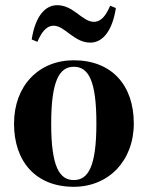

<svg xmlns="http://www.w3.org/2000/svg" viewBox="-20 -704 569 739"><path d="M264 15C397 15 495 -84 495 -229C495 -376 410 -472 264 -472C129 -472 34 -374 34 -228C34 -82 118 15 264 15ZM264 -11C209 -11 177 -62 177 -228C177 -394 209 -447 264 -447C320 -447 351 -395 351 -229C351 -64 320 -11 264 -11ZM102 -552 124 -543C139 -578 157 -605 187 -605C208 -605 229 -588 250 -572C274 -555 296 -540 328 -540C377 -540 413 -588 426 -673L404 -682C389 -647 371 -620 341 -620C319 -620 298 -637 275 -654C253 -670 230 -684 200 -684C151 -684 115 -637 102 -552Z"/></svg>

Font: Source Serif 4 Display
Style: Bold
Weight: 700
Designer: Frank Grießhammer
Foundry: Adobe Systems Incorporated
Version: Version 4.004;hotconv 1.0.117;makeotfexe 2.5.65602